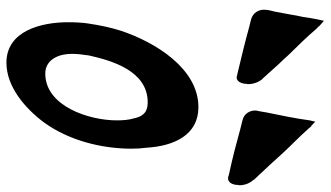

<svg xmlns="http://www.w3.org/2000/svg" viewBox="-230 -768 1004 583"><g transform="rotate(90 271.5 -477.0)"><path d="M235 -724 236 -728C236 -745 230 -761 220 -773V-772L175 -822C165 -832 156 -842 147 -852C121 -878 93 -907 69 -935L59 -945L62 -943L54 -950C47 -956 44 -959 43 -959C44 -959 42 -953 40 -942V-943C37 -927 34 -912 32 -896C29 -882 26 -868 24 -854C21 -840 19 -825 16 -811C13 -800 10 -788 10 -777C10 -762 18 -744 39 -738L63 -732C110 -719 156 -708 202 -697L207 -696C211 -695 214 -694 216 -694C224 -694 233 -702 235 -720ZM542 -698 543 -702C543 -719 537 -734 526 -746H527L481 -795C457 -822 433 -848 407 -874C396 -885 385 -897 375 -908L366 -918L368 -917L360 -923C354 -929 350 -933 349 -933C350 -933 349 -927 346 -916C340 -872 331 -828 322 -785C321 -777 319 -769 318 -762C317 -758 316 -755 316 -750C316 -736 324 -717 345 -712L369 -706C416 -693 462 -681 509 -671L513 -670C518 -668 520 -668 522 -668C531 -668 540 -675 542 -694ZM429 -421C424 -503 391 -578 306 -578C189 -578 109 -448 74 -343C64 -312 57 -278 52 -244V-245C49 -224 48 -203 48 -182C48 -103 73 5 171 5C244 5 310 -52 353 -110C407 -185 432 -284 432 -375C432 -390 431 -406 429 -421ZM204 -113C160 -113 144 -156 144 -193C144 -209 146 -227 149 -246C164 -313 195 -424 291 -424C326 -424 334 -405 340 -383L339 -384C345 -368 346 -346 346 -330C346 -246 303 -113 204 -113Z"/></g></svg>

Font: Bangerz
Style: Regular
Weight: 400
Designer: vernon adams
Foundry: Vernon Adams
Version: Version 2.10;December 28, 2023;FontCreator 13.0.0.2683 64-bi